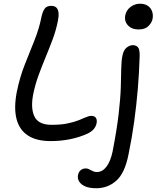

<svg xmlns="http://www.w3.org/2000/svg" viewBox="-20 -742 834 1022"><path d="M249.8 9Q174 9 128.3 -21Q82.6 -51 67.8 -109.5Q53 -168 69.4 -253Q85.2 -330.6 111.5 -397.2Q137.8 -463.8 163 -526.2Q188.2 -588.6 200.8 -652.2Q206.8 -680 217.5 -695.4Q228.2 -710.8 252 -710.8Q270.8 -710.8 280.2 -701.4Q289.6 -692 291.5 -673.7Q293.4 -655.4 288 -630Q278.2 -580.6 260.4 -532.9Q242.6 -485.2 222.9 -437.7Q203.2 -390.2 185.5 -342Q167.8 -293.8 157.2 -242.6Q142 -167 163.1 -122.3Q184.2 -77.6 254.6 -77.6Q305.2 -77.6 339.7 -85Q374.2 -92.4 397.3 -101.4Q420.4 -110.4 436.7 -117.8Q453 -125.2 466.4 -125.2Q483.2 -125.2 490.3 -114.8Q497.4 -104.4 494.4 -88Q491.6 -70.4 480.1 -56.2Q468.6 -42 447 -31.2Q402.2 -10.8 352.6 -0.9Q303 9 249.8 9ZM492.6 260Q456.6 260 433.9 250.2Q411.2 240.4 401.4 224.2Q391.6 208 395.2 190Q398.8 172.4 409.9 163.5Q421 154.6 436.4 154.6Q444.8 154.6 451.3 157.5Q457.8 160.4 464.3 164.1Q470.8 167.8 478.2 170.7Q485.6 173.6 496.4 173.6Q524.8 173.6 546.5 145.5Q568.2 117.4 579.6 63.4Q602 -52.4 611.6 -135.7Q621.2 -219 623 -277.2Q624.8 -335.4 625.3 -376Q625.8 -416.6 631.8 -446Q637.8 -476 654.2 -488.8Q670.6 -501.6 686.2 -501.6Q704 -501.6 714.1 -490.8Q724.2 -480 723.4 -443.6Q720.8 -354.4 713.5 -268Q706.2 -181.6 694.4 -95.6Q682.6 -9.6 664.4 78.4Q644.8 179.2 599.3 219.6Q553.8 260 492.6 260ZM718 -585.2Q681.2 -585.2 660.8 -607.4Q640.4 -629.6 647 -661.8Q652.6 -688.2 675.1 -705.2Q697.6 -722.2 725.4 -722.2Q751.6 -722.2 768 -710.2Q784.4 -698.2 790.2 -679.6Q796 -661 792 -641.2Q788.4 -622 770.5 -603.6Q752.6 -585.2 718 -585.2Z"/></svg>

Font: Shantell Sans Light
Style: Italic
Weight: 300
Italic angle: -11°
Designer: Stephen Nixon, Anya Danilova, Shantell Martin
Foundry: Arrow Type
Version: Version 1.008;[ac192a2d6]